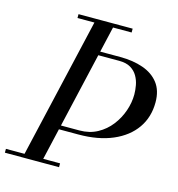

<svg xmlns="http://www.w3.org/2000/svg" viewBox="-135 -846 871 942"><g transform="rotate(15 300.0 -375.0)"><path d="M65 0 238.5 -750H333L160 0ZM-25 0V-19.5H250V0ZM190 -179.5V-200H300Q351 -200 390.8 -221.8Q430.5 -243.5 458 -279Q485.5 -314.5 500 -356.8Q514.5 -399 514.5 -440Q514.5 -462 510 -486.5Q505.5 -511 493.2 -532.2Q481 -553.5 458.5 -567Q436 -580.5 400 -580.5H255V-600H400Q465.5 -600 516.2 -582.2Q567 -564.5 596 -527Q625 -489.5 625 -429.5Q625 -354.5 585.8 -298.2Q546.5 -242 473.5 -210.8Q400.5 -179.5 300 -179.5ZM148 -730.5V-750H423V-730.5Z"/></g></svg>

Font: Bodoni Moda SC
Style: Italic
Weight: 400
Italic angle: -13°
Designer: Owen Earl
Foundry: indestructible type
Version: Version 2.005